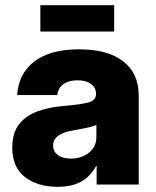

<svg xmlns="http://www.w3.org/2000/svg" viewBox="-20 -719 607 748"><path d="M204.6 8.8Q127 8.8 77.4 -29.1Q27.8 -66.9 27.8 -144Q27.8 -202.1 54.9 -235.8Q82 -269.5 127.4 -285.6Q172.9 -301.8 228 -306.2Q297.4 -312 325.7 -320.3Q354 -328.6 354 -352.1V-354.5Q354 -377.4 334.7 -391.8Q315.4 -406.2 282.2 -406.2Q247.1 -406.2 226.3 -390.6Q205.6 -375 203.1 -348.6H46.9Q52.2 -432.6 114 -479.7Q175.8 -526.9 288.1 -526.9Q400.4 -526.9 460.4 -479.7Q520.5 -432.6 520.5 -347.2V0H356.4V-72.3H354.5Q331.5 -30.8 295.4 -11Q259.3 8.8 204.6 8.8ZM255.9 -101.1Q297.9 -101.1 326.7 -124.3Q355.5 -147.5 355.5 -185.5V-232.4Q342.3 -226.1 318.8 -221.2Q295.4 -216.3 264.2 -210.9Q230.5 -205.6 208.7 -191.4Q187 -177.2 187 -151.9Q187 -127.9 206.1 -114.5Q225.1 -101.1 255.9 -101.1ZM424.8 -698.7V-596.2H137.2V-698.7Z"/></svg>

Font: Inter Display ExtraBold
Style: Regular
Weight: 800
Designer: Rasmus Andersson
Foundry: rsms
Version: Version 4.000;git-a52131595